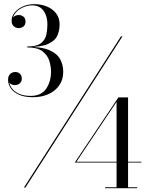

<svg xmlns="http://www.w3.org/2000/svg" viewBox="-20 -830 740 952"><path d="M98.5 100 580 -650H587.5L106 100ZM143.5 -348Q101 -348 73.8 -360.5Q46.5 -373 33.2 -392.8Q20 -412.5 20 -434.5Q20 -453 30.2 -463Q40.5 -473 56 -473Q69.5 -473 78.8 -464.2Q88 -455.5 88 -439.5Q88 -425 77.8 -416.5Q67.5 -408 54 -408Q41 -408 30.8 -415.5Q20.5 -423 20.5 -434.5H24.5Q24.5 -413.5 36.8 -395.2Q49 -377 72.8 -365.8Q96.5 -354.5 131.5 -354.5Q185 -354.5 209 -390.2Q233 -426 233 -474Q233 -500 224.5 -528Q216 -556 190.8 -575.5Q165.5 -595 115 -595V-598Q187 -598 225.8 -580.8Q264.5 -563.5 279 -535.2Q293.5 -507 293.5 -474Q293.5 -435 273.8 -406.8Q254 -378.5 220 -363.2Q186 -348 143.5 -348ZM501 103V98.5H558V-325L359 -28H681V-24H350.5L567 -347H615V98.5H660V103ZM115 -596.5V-599.5Q162.5 -599.5 183.5 -616.2Q204.5 -633 209.8 -658.2Q215 -683.5 215 -708.5Q215 -737 206.2 -758.2Q197.5 -779.5 181 -791.5Q164.5 -803.5 140.5 -803.5Q122 -803.5 104.2 -797.5Q86.5 -791.5 72.5 -781Q58.5 -770.5 50.5 -756.8Q42.5 -743 42.5 -727.5H38.5Q38.5 -741 49.8 -748.2Q61 -755.5 72.5 -755.5Q86 -755.5 96.2 -747.5Q106.5 -739.5 106.5 -723.5Q106.5 -705.5 95.2 -698Q84 -690.5 72.5 -690.5Q59 -690.5 48.2 -699.8Q37.5 -709 37.5 -727.5Q37.5 -749.5 52.8 -768Q68 -786.5 93.5 -798Q119 -809.5 149.5 -809.5Q183 -809.5 211.8 -798Q240.5 -786.5 258 -764Q275.5 -741.5 275.5 -708.5Q275.5 -678.5 264.2 -653.2Q253 -628 218.5 -612.2Q184 -596.5 115 -596.5Z"/></svg>

Font: Bodoni Moda 28pt
Style: Regular
Weight: 400
Designer: Owen Earl
Foundry: indestructible type
Version: Version 2.005